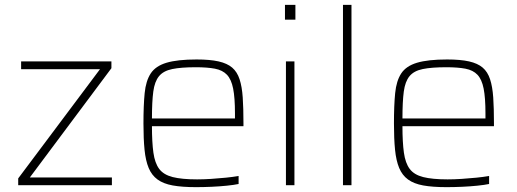

<svg xmlns="http://www.w3.org/2000/svg" viewBox="-20 -763 2130 791"><path d="M55 0V-28L392 -478H67V-510H439V-482L103 -32H441V0Z M787 8Q730 8 691.5 1Q653 -6 629 -23.5Q605 -41 592.5 -71Q580 -101 575.5 -146Q571 -191 571 -254Q571 -329 576 -379.5Q581 -430 601 -460.5Q621 -491 666 -504.5Q711 -518 790 -518Q845 -518 880.5 -510Q916 -502 936.5 -484.5Q957 -467 967 -436.5Q977 -406 980 -361.5Q983 -317 983 -256V-243H606Q606 -177 612 -134Q618 -91 636 -67Q654 -43 691.5 -33.5Q729 -24 792 -24Q819 -24 850 -26Q881 -28 910.5 -31Q940 -34 963 -38V-5Q944 -1 914.5 2Q885 5 852 6.5Q819 8 787 8ZM948 -255V-296Q948 -360 940.5 -398Q933 -436 915 -455Q897 -474 865.5 -480Q834 -486 787 -486Q726 -486 689.5 -478.5Q653 -471 635 -449Q617 -427 611.5 -385.5Q606 -344 606 -275H968Z M1154 -682V-743H1197V-682ZM1158 0V-510H1193V0Z M1393 0V-743H1428V0Z M1819 8Q1762 8 1723.5 1Q1685 -6 1661 -23.5Q1637 -41 1624.5 -71Q1612 -101 1607.5 -146Q1603 -191 1603 -254Q1603 -329 1608 -379.5Q1613 -430 1633 -460.5Q1653 -491 1698 -504.5Q1743 -518 1822 -518Q1877 -518 1912.5 -510Q1948 -502 1968.5 -484.5Q1989 -467 1999 -436.5Q2009 -406 2012 -361.5Q2015 -317 2015 -256V-243H1638Q1638 -177 1644 -134Q1650 -91 1668 -67Q1686 -43 1723.5 -33.5Q1761 -24 1824 -24Q1851 -24 1882 -26Q1913 -28 1942.5 -31Q1972 -34 1995 -38V-5Q1976 -1 1946.5 2Q1917 5 1884 6.5Q1851 8 1819 8ZM1980 -255V-296Q1980 -360 1972.5 -398Q1965 -436 1947 -455Q1929 -474 1897.5 -480Q1866 -486 1819 -486Q1758 -486 1721.5 -478.5Q1685 -471 1667 -449Q1649 -427 1643.5 -385.5Q1638 -344 1638 -275H2000Z"/></svg>

Font: Saira Thin Thin
Style: Regular
Weight: 250
Version: Version 1.101